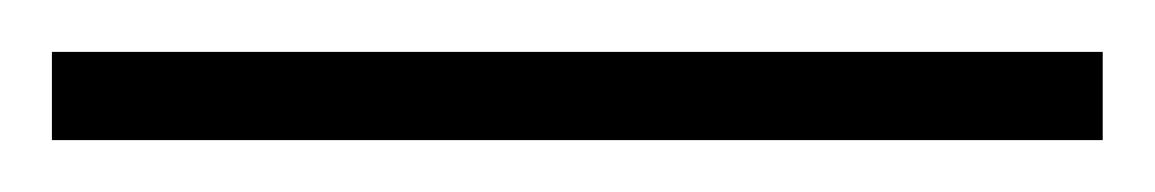

<svg xmlns="http://www.w3.org/2000/svg" viewBox="-22 69 445 74"><path d="M403 123V89H-2V123Z"/></svg>

Font: Noto Sans Lao UI ExtCond ExtLt
Style: Regular
Weight: 200
Width: 2
Designer: Monotype Design Team
Foundry: Monotype Imaging Inc.
Version: Version 2.000